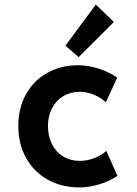

<svg xmlns="http://www.w3.org/2000/svg" viewBox="-20 -818 602 844"><path d="M60.5 -264.2Q60.5 -342.3 93.8 -402.8Q127 -463.4 187 -497.3Q247.1 -531.2 324.2 -531.2Q367.2 -531.2 414.6 -516.1Q461.9 -501 495.1 -476.6L445.3 -368.2Q424.3 -388.7 392.8 -401.6Q361.3 -414.6 331.5 -414.6Q290.5 -414.6 258.5 -395.5Q226.6 -376.5 208.7 -342.3Q190.9 -308.1 190.9 -263.7Q190.9 -219.2 208.5 -184.3Q226.1 -149.4 257.8 -130.1Q289.6 -110.8 330.6 -110.8Q363.3 -110.8 395.8 -123.5Q428.2 -136.2 447.3 -155.3L496.1 -44.9Q462.9 -22 417.2 -8.1Q371.6 5.9 330.1 5.9Q251 5.9 189.7 -28.3Q128.4 -62.5 94.5 -123.8Q60.5 -185.1 60.5 -264.2ZM401.4 -797.9 480.5 -721.2 325.7 -566.9 267.6 -617.2Z"/></svg>

Font: Reddit Mono
Style: Bold
Weight: 700
Designer: Stephen Hutchings
Foundry: Reddit
Version: Version 1.009